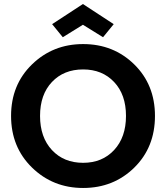

<svg xmlns="http://www.w3.org/2000/svg" viewBox="-20 -927 825 954"><path d="M750 -351Q750 -195 647 -94Q544 7 393 7Q243 7 139 -94.5Q35 -196 35 -351Q35 -506 139 -607Q243 -708 393 -708Q544 -708 647 -607Q750 -506 750 -351ZM393 -118Q488 -118 547 -181.5Q606 -245 606 -351Q606 -457 547 -519.5Q488 -582 393 -582Q297 -582 238 -519.5Q179 -457 179 -351Q179 -245 238 -181.5Q297 -118 393 -118ZM392 -907 545 -807 492 -742 392 -804 292 -742 239 -807Z"/></svg>

Font: SVN-Poppins SemiBold
Style: Regular
Weight: 600
Designer: Ninad Kale (Devanagari), Jonny Pinhorn (Latin)
Foundry: Indian Type Foundry
Version: Version 3.002 2017